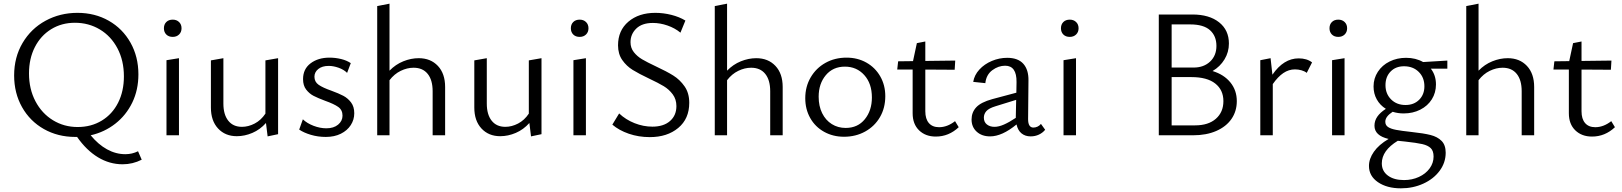

<svg xmlns="http://www.w3.org/2000/svg" viewBox="-20 -737 8839 1046"><path d="M57 -326Q57 -425 103 -503Q149 -581 228 -624Q307 -667 402 -667Q497 -667 572.5 -624Q648 -581 691 -504.5Q734 -428 734 -332Q734 -247 700.5 -178Q667 -109 608 -63Q549 -17 474 0Q515 50 563 76.5Q611 103 663 103Q700 103 732 87L752 133Q703 158 648 158Q577 158 514 120Q451 82 400 9H390Q295 9 219 -34Q143 -77 100 -153.5Q57 -230 57 -326ZM403 -45Q477 -45 534.5 -80Q592 -115 623.5 -177.5Q655 -240 655 -321Q655 -407 620 -473.5Q585 -540 524 -576.5Q463 -613 388 -613Q316 -613 259 -578Q202 -543 170 -480.5Q138 -418 138 -337Q138 -252 173 -185.5Q208 -119 268.5 -82Q329 -45 403 -45Z M887 -409 955 -420V0H887ZM921 -630Q942 -630 955.5 -617Q969 -604 969 -583Q969 -562 955.5 -549Q942 -536 921 -536Q899 -536 886 -549Q873 -562 873 -583Q873 -604 886 -617Q899 -630 921 -630Z M1129 -151V-408L1197 -420V-173Q1197 -113 1223.5 -79.5Q1250 -46 1298 -46Q1333 -46 1367.5 -64Q1402 -82 1426 -118V-408L1495 -420V-6L1438 6L1429 -67Q1397 -31 1355 -13Q1313 5 1270 5Q1207 5 1168 -37Q1129 -79 1129 -151Z M1610 -31 1630 -87Q1653 -65 1688.5 -51.5Q1724 -38 1758 -38Q1798 -38 1822 -58Q1846 -78 1846 -107Q1846 -138 1822.5 -154.5Q1799 -171 1751 -188Q1711 -203 1688 -215Q1665 -227 1648 -249Q1631 -271 1631 -306Q1631 -361 1672 -392Q1713 -423 1775 -423Q1807 -423 1838 -415.5Q1869 -408 1891 -393L1871 -340Q1853 -358 1824.5 -368Q1796 -378 1771 -378Q1735 -378 1714 -361Q1693 -344 1693 -319Q1693 -291 1716 -275Q1739 -259 1785 -243Q1826 -228 1850.5 -215Q1875 -202 1892.5 -179Q1910 -156 1910 -120Q1910 -85 1891 -55.5Q1872 -26 1837 -8.5Q1802 9 1755 9Q1712 9 1673.5 -2.5Q1635 -14 1610 -31Z M2233 -368Q2198 -368 2163 -351Q2128 -334 2102 -300V0H2035V-704L2102 -717V-352Q2135 -386 2177 -403Q2219 -420 2261 -420Q2326 -420 2365.5 -378Q2405 -336 2405 -263V0H2337V-240Q2337 -301 2310 -334.5Q2283 -368 2233 -368Z M2564 -151V-408L2632 -420V-173Q2632 -113 2658.5 -79.5Q2685 -46 2733 -46Q2768 -46 2802.5 -64Q2837 -82 2861 -118V-408L2930 -420V-6L2873 6L2864 -67Q2832 -31 2790 -13Q2748 5 2705 5Q2642 5 2603 -37Q2564 -79 2564 -151Z M3104 -409 3172 -420V0H3104ZM3138 -630Q3159 -630 3172.5 -617Q3186 -604 3186 -583Q3186 -562 3172.5 -549Q3159 -536 3138 -536Q3116 -536 3103 -549Q3090 -562 3090 -583Q3090 -604 3103 -617Q3116 -630 3138 -630Z M3516 -309Q3461 -335 3427 -356Q3393 -377 3370 -410Q3347 -443 3347 -490Q3347 -571 3403.5 -619Q3460 -667 3550 -667Q3594 -667 3637.5 -656Q3681 -645 3714 -625L3687 -559Q3657 -584 3616.5 -598Q3576 -612 3537 -612Q3478 -612 3446.5 -581.5Q3415 -551 3415 -507Q3415 -476 3433 -453Q3451 -430 3478 -414Q3505 -398 3554 -375Q3612 -348 3648 -325.5Q3684 -303 3709.5 -266.5Q3735 -230 3735 -177Q3735 -90 3675 -40Q3615 10 3520 10Q3459 10 3405.5 -8.5Q3352 -27 3316 -58L3353 -119Q3389 -85 3437 -66Q3485 -47 3534 -47Q3595 -47 3630 -77.5Q3665 -108 3665 -159Q3665 -196 3645 -223Q3625 -250 3596 -267.5Q3567 -285 3516 -309Z M4072 -368Q4037 -368 4002 -351Q3967 -334 3941 -300V0H3874V-704L3941 -717V-352Q3974 -386 4016 -403Q4058 -420 4100 -420Q4165 -420 4204.5 -378Q4244 -336 4244 -263V0H4176V-240Q4176 -301 4149 -334.5Q4122 -368 4072 -368Z M4367 -202Q4367 -265 4396.5 -315.5Q4426 -366 4477 -394.5Q4528 -423 4592 -423Q4652 -423 4700 -396Q4748 -369 4775.5 -321Q4803 -273 4803 -213Q4803 -149 4774 -99Q4745 -49 4693.5 -20.5Q4642 8 4578 8Q4518 8 4469.5 -19Q4421 -46 4394 -94Q4367 -142 4367 -202ZM4587 -40Q4653 -40 4691.5 -87.5Q4730 -135 4730 -206Q4730 -282 4688.5 -328Q4647 -374 4583 -374Q4518 -374 4479 -327.5Q4440 -281 4440 -210Q4440 -159 4459 -120.5Q4478 -82 4511.5 -61Q4545 -40 4587 -40Z M4952 -120V-358H4868L4873 -403L4954 -404L4975 -502L5021 -511V-405L5184 -407L5181 -357L5021 -358V-131Q5021 -89 5040.5 -66.5Q5060 -44 5096 -44Q5141 -44 5183 -77L5203 -44Q5149 7 5078 7Q5022 7 4987 -27Q4952 -61 4952 -120Z M5518 -59Q5439 6 5374 6Q5329 6 5301 -19.5Q5273 -45 5273 -86Q5273 -125 5298.5 -152.5Q5324 -180 5386 -197L5517 -232L5518 -290Q5519 -379 5456 -379Q5419 -379 5386 -354.5Q5353 -330 5348 -284L5282 -291Q5288 -328 5315.5 -358Q5343 -388 5383.5 -405Q5424 -422 5467 -422Q5526 -422 5555 -389.5Q5584 -357 5583 -298L5581 -88Q5581 -42 5610 -42Q5621 -42 5632 -47Q5643 -52 5651 -62L5674 -30Q5660 -13 5639.5 -3.5Q5619 6 5595 6Q5565 6 5545 -10.5Q5525 -27 5518 -59ZM5398 -46Q5421 -46 5449.5 -58.5Q5478 -71 5514 -95V-101L5516 -193L5403 -158Q5367 -147 5353.5 -131.5Q5340 -116 5340 -96Q5340 -72 5356.5 -59Q5373 -46 5398 -46Z M5774 -409 5842 -420V0H5774ZM5808 -630Q5829 -630 5842.5 -617Q5856 -604 5856 -583Q5856 -562 5842.5 -549Q5829 -536 5808 -536Q5786 -536 5773 -549Q5760 -562 5760 -583Q5760 -604 5773 -617Q5786 -630 5808 -630Z M6607 -487Q6607 -541 6572 -572.5Q6537 -604 6464 -604H6363V-369H6483Q6538 -369 6572.5 -401.5Q6607 -434 6607 -487ZM6293 -658H6476Q6568 -658 6621.5 -615.5Q6675 -573 6675 -500Q6675 -453 6651 -413.5Q6627 -374 6586 -350Q6648 -331 6683 -288Q6718 -245 6718 -186Q6718 -131 6689 -89Q6660 -47 6606 -23.5Q6552 0 6480 0H6293ZM6491 -54Q6563 -54 6604 -90Q6645 -126 6645 -186Q6645 -247 6600.5 -282Q6556 -317 6471 -317H6363V-54Z M6846 -409 6902 -420 6912 -330Q6973 -419 7055 -419Q7100 -419 7128 -397L7099 -340Q7088 -349 7070.5 -354Q7053 -359 7035 -359Q7001 -359 6971.5 -339Q6942 -319 6914 -279V0H6846Z M7237 -409 7305 -420V0H7237ZM7271 -630Q7292 -630 7305.5 -617Q7319 -604 7319 -583Q7319 -562 7305.5 -549Q7292 -536 7271 -536Q7249 -536 7236 -549Q7223 -562 7223 -583Q7223 -604 7236 -617Q7249 -630 7271 -630Z M7438 167Q7438 128 7465 89.5Q7492 51 7545 20Q7468 2 7468 -52Q7468 -79 7483.5 -101.5Q7499 -124 7530 -144Q7498 -164 7480.5 -195.5Q7463 -227 7463 -266Q7463 -310 7486.5 -346Q7510 -382 7550.5 -402Q7591 -422 7640 -422Q7693 -422 7733 -399L7865 -407V-363H7775Q7803 -327 7803 -277Q7803 -232 7780.5 -196Q7758 -160 7717.5 -139.5Q7677 -119 7627 -119Q7596 -119 7567 -128Q7527 -102 7527 -74Q7527 -55 7542 -45Q7557 -35 7586 -29.5Q7615 -24 7670 -18Q7736 -11 7773.5 -1.5Q7811 8 7833.5 30.5Q7856 53 7856 95Q7856 149 7823 193.5Q7790 238 7734 263.5Q7678 289 7612 289Q7536 289 7487 255.5Q7438 222 7438 167ZM7629 244Q7673 244 7710 227Q7747 210 7768.5 180.5Q7790 151 7790 116Q7790 85 7774.5 70Q7759 55 7728.5 48Q7698 41 7634 34L7595 30Q7508 83 7508 153Q7508 195 7541 219.5Q7574 244 7629 244ZM7637 -165Q7683 -165 7711.5 -193.5Q7740 -222 7740 -267Q7740 -315 7709 -345.5Q7678 -376 7629 -376Q7584 -376 7556 -347.5Q7528 -319 7528 -273Q7528 -226 7558.5 -195.5Q7589 -165 7637 -165Z M8166 -368Q8131 -368 8096 -351Q8061 -334 8035 -300V0H7968V-704L8035 -717V-352Q8068 -386 8110 -403Q8152 -420 8194 -420Q8259 -420 8298.5 -378Q8338 -336 8338 -263V0H8270V-240Q8270 -301 8243 -334.5Q8216 -368 8166 -368Z M8527 -120V-358H8443L8448 -403L8529 -404L8550 -502L8596 -511V-405L8759 -407L8756 -357L8596 -358V-131Q8596 -89 8615.5 -66.5Q8635 -44 8671 -44Q8716 -44 8758 -77L8778 -44Q8724 7 8653 7Q8597 7 8562 -27Q8527 -61 8527 -120Z"/></svg>

Font: QiushuiShotai Bright
Style: Regular
Weight: 400
Designer: Christian Thalmann (Catharsis Fonts)
Version: Version 1.250;